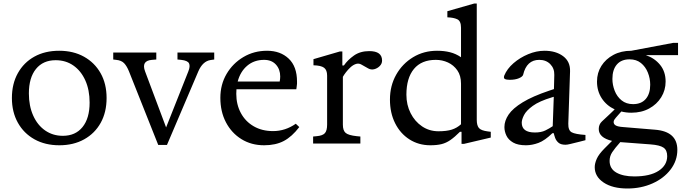

<svg xmlns="http://www.w3.org/2000/svg" viewBox="-20 -820 3914 1097"><path d="M319 10Q238 10 177 -24Q116 -58 82 -119Q48 -180 48 -260Q48 -341 82 -402Q116 -463 176.5 -496.5Q237 -530 318 -530Q399 -530 460 -496Q521 -462 555 -401.5Q589 -341 589 -260Q589 -179 555.5 -118.5Q522 -58 461 -24Q400 10 319 10ZM339 -44Q411 -44 451.5 -94Q492 -144 492 -234Q492 -306 467.5 -360.5Q443 -415 399.5 -445.5Q356 -476 298 -476Q226 -476 185.5 -426Q145 -376 145 -286Q145 -215 169.5 -160Q194 -105 238 -74.5Q282 -44 339 -44Z M884 8 717 -412Q705 -442 689.5 -458.5Q674 -475 644 -478L627 -480V-520H873V-480L848 -478Q786 -473 809 -412L929 -92L1056 -412Q1068 -442 1060 -458Q1052 -474 1015 -478L994 -480V-520H1204V-480L1183 -477Q1138 -470 1113 -412L934 8Z M1489 10Q1416 10 1359.5 -25Q1303 -60 1271 -121Q1239 -182 1239 -261Q1239 -337 1274.5 -397.5Q1310 -458 1370.5 -494Q1431 -530 1506 -530Q1582 -530 1629.5 -485Q1677 -440 1677 -354Q1677 -348 1677 -341.5Q1677 -335 1675 -324L1673 -310H1331Q1330 -297 1330 -284Q1330 -223 1356 -174.5Q1382 -126 1429.5 -98.5Q1477 -71 1540 -71Q1610 -71 1670 -113L1690 -94Q1648 -39 1601.5 -14.5Q1555 10 1489 10ZM1489 -478Q1432 -478 1392.5 -444.5Q1353 -411 1338 -354H1578Q1581 -369 1581 -383Q1581 -424 1556.5 -451Q1532 -478 1489 -478Z M1769 0V-40L1790 -42Q1824 -45 1836.5 -59.5Q1849 -74 1849 -108V-388Q1849 -420 1831.5 -433Q1814 -446 1771 -447V-482L1922 -526H1936V-446H1945Q1966 -477 2002 -502.5Q2038 -528 2090 -528Q2163 -528 2163 -474Q2163 -456 2149.5 -442.5Q2136 -429 2118 -424.5Q2100 -420 2084 -429L2045 -451Q2030 -460 2013.5 -454.5Q1997 -449 1982.5 -435.5Q1968 -422 1956.5 -407Q1945 -392 1939 -381V-108Q1939 -74 1955 -60.5Q1971 -47 2018 -42L2039 -40V0Z M2439 10Q2372 10 2319.5 -23.5Q2267 -57 2237.5 -116Q2208 -175 2208 -251Q2208 -330 2243.5 -393Q2279 -456 2340 -493Q2401 -530 2477 -530Q2518 -530 2551.5 -521.5Q2585 -513 2614 -493V-662Q2614 -700 2592.5 -710Q2571 -720 2536 -721V-756L2690 -800H2704V-135Q2704 -104 2716 -89Q2728 -74 2768 -69L2784 -67V-34L2631 2H2617V-67H2608Q2578 -37 2553.5 -20Q2529 -3 2502.5 3.5Q2476 10 2439 10ZM2485 -70Q2532 -70 2561.5 -79.5Q2591 -89 2614 -110V-342Q2614 -388 2593 -418Q2572 -448 2539.5 -463Q2507 -478 2470 -478Q2388 -478 2345 -426Q2302 -374 2302 -279Q2302 -221 2326 -173.5Q2350 -126 2391.5 -98Q2433 -70 2485 -70Z M2985 10Q2939 10 2912 -5.5Q2885 -21 2873.5 -45Q2862 -69 2862 -94Q2862 -130 2886 -165.5Q2910 -201 2966.5 -235.5Q3023 -270 3118 -302L3145 -311L3147 -392Q3148 -429 3124 -453.5Q3100 -478 3061 -478Q2989 -478 2969 -393Q2966 -382 2945 -373Q2924 -364 2892 -364Q2874 -364 2865 -368.5Q2856 -373 2861 -388Q2877 -427 2914 -459Q2951 -491 2998 -510.5Q3045 -530 3091 -530Q3156 -530 3197.5 -499Q3239 -468 3237 -412L3227 -114Q3226 -75 3246.5 -64Q3267 -53 3325 -49V-19L3290 -10Q3257 -2 3239 2.5Q3221 7 3211 7Q3184 7 3170.5 -5Q3157 -17 3151.5 -33Q3146 -49 3144 -59H3136Q3093 -17 3056.5 -3.5Q3020 10 2985 10ZM3036 -63Q3072 -63 3095.5 -74.5Q3119 -86 3138 -99L3144 -267L3134 -264Q3061 -242 3024 -215Q2987 -188 2974 -162.5Q2961 -137 2961 -119Q2961 -63 3036 -63Z M3587 -176Q3557 -176 3530 -183L3514 -165Q3496 -145 3491 -137.5Q3486 -130 3486 -123Q3486 -110 3498.5 -103Q3511 -96 3541 -94L3722 -79Q3850 -69 3850 36Q3850 98 3811.5 148.5Q3773 199 3708 228Q3643 257 3565 257Q3480 257 3429 223Q3378 189 3378 135Q3378 114 3389.5 87.5Q3401 61 3435 27L3477 -15Q3401 -33 3401 -83Q3401 -109 3419 -126Q3437 -143 3465 -169L3492 -195Q3445 -217 3418 -258.5Q3391 -300 3391 -354Q3391 -404 3416 -443.5Q3441 -483 3485 -506.5Q3529 -530 3587 -530L3826 -575H3854V-505H3670Q3720 -488 3751.5 -449.5Q3783 -411 3783 -354Q3783 -305 3758 -264.5Q3733 -224 3689 -200Q3645 -176 3587 -176ZM3597 -225Q3644 -225 3669.5 -254.5Q3695 -284 3695 -336Q3695 -372 3681.5 -405.5Q3668 -439 3642 -460Q3616 -481 3577 -481Q3530 -481 3504.5 -451.5Q3479 -422 3479 -369Q3479 -335 3492 -301.5Q3505 -268 3531.5 -246.5Q3558 -225 3597 -225ZM3463 99Q3463 144 3501.5 166Q3540 188 3604 188Q3694 188 3743 156Q3792 124 3792 72Q3792 38 3771 23.5Q3750 9 3697 5L3524 -8Q3493 27 3478 49.5Q3463 72 3463 99Z"/></svg>

Font: Hedvig Letters Serif 12pt
Style: Regular
Weight: 400
Designer: Alexander Örn & Tor Weibull
Foundry: Kanon Foundry
Version: Version 1.000; ttfautohint (v1.8.4.7-5d5b)